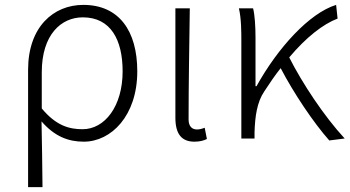

<svg xmlns="http://www.w3.org/2000/svg" viewBox="-20 -567 1431 786"><path d="M95 199H154C153 97 152 32 150 -70C204 -8 260 13 323 13C435 13 542 -93 542 -275C542 -441 467 -547 321 -547C199 -547 95 -457 95 -281ZM318 -38C264 -38 210 -52 151 -123V-271C151 -426 231 -496 319 -496C434 -496 482 -403 482 -275C482 -132 409 -38 318 -38Z M776 13C799 13 815 8 827 2L818 -44C805 -39 796 -37 786 -37C766 -37 752 -50 752 -78C752 -225 755 -379 757 -533H698V-85C698 -19 723 13 776 13Z M1391 0C1306 -92 1217 -227 1164 -332C1233 -414 1302 -468 1362 -491L1356 -547C1246 -513 1117 -371 1030 -214H1026V-412C1026 -458 1023 -507 1016 -533H958C968 -490 968 -438 968 -395V0H1022V-26C1024 -90 1032 -149 1062 -193C1084 -227 1106 -259 1129 -288C1181 -188 1263 -65 1328 8Z"/></svg>

Font: Noto Sans T Chinese Light
Style: Regular
Weight: 300
Designer: Ryoko NISHIZUKA (kana & ideographs); Paul D. Hunt (Latin, Greek & Cyrillic); Wenlong ZHANG (bopomofo); Sandoll Communica
Foundry: Adobe Systems Incorporated
Version: Version 1.000;PS 1;hotconv 1.0.78;makeotf.lib2.5.61930